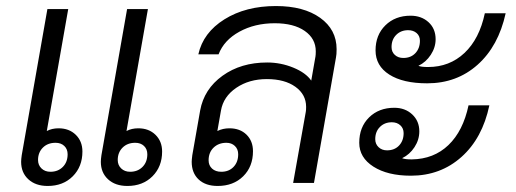

<svg xmlns="http://www.w3.org/2000/svg" viewBox="-20 -606 1710 636"><path d="M253 -104Q253 -54 221 -22Q189 10 138 10Q98 10 74 -12Q50 -34 50 -70Q50 -78 52 -92L137 -576H206L135 -172Q152 -181 174 -181Q209 -181 231 -159.5Q253 -138 253 -104ZM204 -95Q204 -112 193 -122.5Q182 -133 164 -133Q138 -133 122 -117Q106 -101 106 -76Q106 -59 117.5 -48Q129 -37 147 -37Q172 -37 188 -53Q204 -69 204 -95ZM517 -104Q517 -54 485 -22Q453 10 402 10Q362 10 338 -12Q314 -34 314 -70Q314 -78 316 -92L401 -576H470L399 -172Q416 -181 438 -181Q473 -181 495 -159.5Q517 -138 517 -104ZM468 -95Q468 -112 457 -122.5Q446 -133 428 -133Q402 -133 386 -117Q370 -101 370 -76Q370 -59 381.5 -48Q393 -37 411 -37Q436 -37 452 -53Q468 -69 468 -95Z M1095 -443Q1095 -425 1093 -416L1020 0H951L993 -236Q994 -241 994 -252Q994 -293 958.5 -318.5Q923 -344 864 -344Q805 -344 762.5 -315Q720 -286 712 -240L700 -172Q718 -181 740 -181Q775 -181 796.5 -160Q818 -139 818 -105Q818 -54 785.5 -22Q753 10 701 10Q661 10 638 -11.5Q615 -33 615 -70Q615 -76 617 -92L643 -240Q656 -311 717 -355Q778 -399 865 -399Q910 -399 951.5 -382Q993 -365 1011 -339L1025 -419Q1026 -425 1026 -436Q1026 -478 989.5 -503.5Q953 -529 890 -529Q824 -529 773 -501Q722 -473 704 -426H637Q653 -498 723.5 -542Q794 -586 894 -586Q986 -586 1040.5 -547Q1095 -508 1095 -443ZM730 -133Q704 -133 687.5 -117Q671 -101 671 -75Q671 -58 682.5 -47.5Q694 -37 713 -37Q738 -37 753.5 -53Q769 -69 769 -95Q769 -112 758 -122.5Q747 -133 730 -133Z M1224 -439Q1224 -490 1256.5 -522Q1289 -554 1340 -554Q1376 -554 1399.5 -532.5Q1423 -511 1423 -476Q1423 -449 1407 -424.5Q1391 -400 1366 -388Q1375 -384 1398 -384Q1469 -384 1518.5 -430.5Q1568 -477 1586 -562H1655Q1631 -453 1562 -391.5Q1493 -330 1395 -330Q1315 -330 1269.5 -359Q1224 -388 1224 -439ZM1371 -471Q1371 -487 1360 -496.5Q1349 -506 1332 -506Q1308 -506 1292.5 -490.5Q1277 -475 1277 -450Q1277 -434 1288 -424Q1299 -414 1316 -414Q1341 -414 1356 -430Q1371 -446 1371 -471ZM1170 -133Q1170 -185 1202.5 -217Q1235 -249 1286 -249Q1322 -249 1345.5 -227Q1369 -205 1369 -171Q1369 -143 1353 -118.5Q1337 -94 1312 -82Q1321 -78 1344 -78Q1417 -79 1465.5 -125.5Q1514 -172 1532 -257H1601Q1578 -148 1508.5 -86Q1439 -24 1341 -24Q1264 -24 1217 -54Q1170 -84 1170 -133ZM1317 -165Q1317 -181 1306 -191Q1295 -201 1278 -201Q1254 -201 1238.5 -185.5Q1223 -170 1223 -145Q1223 -129 1234 -118.5Q1245 -108 1262 -108Q1287 -108 1302 -124Q1317 -140 1317 -165Z"/></svg>

Font: Sarabun Light
Style: Italic
Weight: 300
Italic angle: -10°
Designer: Suppakit Chalermlarp | Katatrad Co.,Ltd.
Foundry: Cadson Demak Co.,Ltd.
Version: Version 1.000; ttfautohint (v1.6)